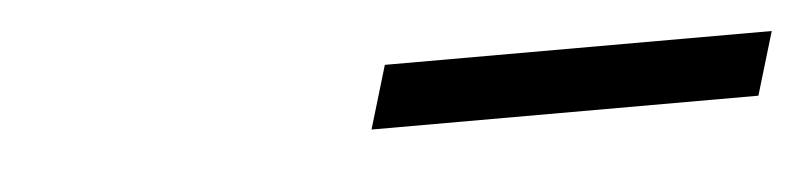

<svg xmlns="http://www.w3.org/2000/svg" viewBox="-23 -716 555 132"><g transform="rotate(-5 255.0 -650.0)"><path d="M230.5 -629 243.5 -672.5H510.5L497.5 -629Z"/></g></svg>

Font: Newsreader 6pt Light
Style: Italic
Weight: 300
Italic angle: -17°
Designer: Hugues Gentile
Foundry: Production Type
Version: Version 1.003; ttfautohint (v1.8.3)